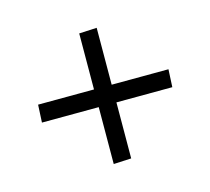

<svg xmlns="http://www.w3.org/2000/svg" viewBox="-79 -619 649 593"><g transform="rotate(30 245.5 -323.0)"><path d="M80 -196 206 -323 80 -450 118 -492 246 -363 374 -492 412 -450 286 -323 412 -196 374 -154 246 -283 118 -154Z"/></g></svg>

Font: Trueno
Style: Lt
Weight: 300
Designer: Julieta Ulanovsky
Foundry: Julieta Ulanovsky
Version: Version 3.001b